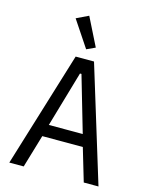

<svg xmlns="http://www.w3.org/2000/svg" viewBox="-137 -1035 874 1121"><g transform="rotate(15 300.0 -474.5)"><path d="M481 0 422 -199H177L118 0H31L245 -698H356L570 0ZM304 -609H295L197 -272H402ZM187 -914 260 -949 345 -779 293 -755Z"/></g></svg>

Font: iA Writer Duo V
Style: Regular
Weight: 400
Designer: Mike Abbink, Paul van der Laan, Pieter van Rosmalen, Oliver Reichenstein
Foundry: Information Architects Inc.
Version: Version 2.000